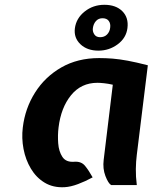

<svg xmlns="http://www.w3.org/2000/svg" viewBox="-20 -771 653 800"><path d="M249 9Q201.5 11.5 166.2 -9.8Q131 -31 108.8 -68.2Q86.5 -105.5 78 -150.5Q69.5 -195.5 75 -240Q84.5 -319.5 126 -385.2Q167.5 -451 235.5 -490Q303.5 -529 393 -529Q421 -529 449.2 -526.8Q477.5 -524.5 512.5 -518Q547.5 -511.5 596 -499L550 -126Q546.5 -98.5 546 -67Q545.5 -35.5 550 0H443Q431 -7 419.2 -37.8Q407.5 -68.5 412 -105L450 -418Q430.5 -422.5 413.5 -424.2Q396.5 -426 386 -426Q318 -426 276 -374.2Q234 -322.5 224 -240Q220 -208 222.5 -174Q225 -140 240 -117.2Q255 -94.5 289 -97Q318.5 -99.5 334.5 -79.8Q350.5 -60 366 -32Q336 -15.5 305.2 -4Q274.5 7.5 249 9ZM390 -560Q343 -560 315 -586.8Q287 -613.5 292 -653Q297.5 -695 332.8 -723Q368 -751 415 -751Q463 -751 489.8 -724.2Q516.5 -697.5 511 -654Q506 -613 470.5 -586.5Q435 -560 390 -560ZM397 -616Q415 -616 426 -627.2Q437 -638.5 439 -655Q441.5 -672.5 433.2 -683.8Q425 -695 407 -695Q390.5 -695 380 -683.5Q369.5 -672 367 -654Q365 -640 372.8 -628Q380.5 -616 397 -616Z"/></svg>

Font: Expletus Sans
Style: Italic
Weight: 400
Italic angle: -7°
Designer: Jasper de Waard
Foundry: Designtown
Version: Version 7.500